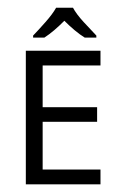

<svg xmlns="http://www.w3.org/2000/svg" viewBox="-20 -481 311 501"><path d="M242.2 0H47.4V-348.6H242.2V-310.1H91.3V-201.2H233.4V-163.1H91.3V-38.6H242.2ZM170.4 -460.9Q179.2 -444.3 198.5 -423.3Q217.8 -402.3 231.4 -388.2V-382.8H201.2Q188.5 -390.6 174.8 -402.1Q161.1 -413.6 147.9 -426.8Q134.8 -413.6 121.6 -402.3Q108.4 -391.1 95.7 -382.8H66.4V-388.2Q80.1 -402.3 98.6 -423.3Q117.2 -444.3 126.5 -460.9Z"/></svg>

Font: NotoSansOldHungarianUI
Style: Regular
Weight: 400
Designer: Monotype Design Team
Foundry: Monotype Imaging Inc.
Version: Version 1001.000; ttfautohint (v1.8.4.7-5d5b)